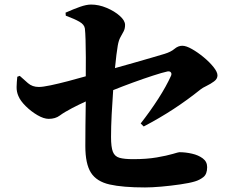

<svg xmlns="http://www.w3.org/2000/svg" viewBox="-20 -804 1040 835"><path d="M605 -253.9 591.8 -267.1Q633.8 -320.8 668.5 -374.8Q703.1 -428.7 724.1 -475.1Q727.5 -483.9 722.9 -489.5Q718.3 -495.1 708 -493.2Q685.5 -488.3 645 -475.1Q604.5 -461.9 558.3 -445.1Q512.2 -428.2 472.2 -412.1Q468.3 -359.4 465.6 -305.9Q462.9 -252.4 462.9 -208Q462.9 -164.1 470.9 -143.8Q479 -123.5 499.8 -117.7Q520.5 -111.8 559.1 -111.8Q618.2 -111.8 661.9 -119.4Q705.6 -127 731 -134.5Q756.3 -142.1 759.8 -142.1Q787.1 -142.1 814.9 -135.7Q842.8 -129.4 861.8 -115.2Q880.9 -101.1 880.9 -77.1Q880.9 -46.9 864.5 -33.9Q848.1 -21 828.1 -15.1Q804.2 -7.8 763.7 -2Q723.1 3.9 681.4 7.6Q639.6 11.2 610.8 11.2Q513.7 11.2 456.8 -1.7Q399.9 -14.6 375.5 -53Q351.1 -91.3 351.1 -168.9Q351.1 -203.6 351.6 -257.8Q352.1 -312 353 -362.8Q337.4 -355.5 322.5 -348.4Q307.6 -341.3 293.9 -334Q259.3 -315.9 240 -301.5Q220.7 -287.1 191.9 -287.1Q170.4 -287.1 142.8 -303.2Q115.2 -319.3 91.8 -342.5Q68.4 -365.7 60.1 -386.2Q51.8 -404.8 52.2 -425.8Q52.7 -446.8 55.2 -470.2L65.9 -474.1Q82.5 -459 101.6 -442.4Q120.6 -425.8 148.9 -425.8Q166 -425.8 200.7 -433.1Q235.4 -440.4 276.4 -451.2Q317.4 -461.9 353 -472.2Q353.5 -512.7 353.3 -554.4Q353 -596.2 352.1 -629.9Q351.1 -663.6 349.1 -680.2Q346.7 -697.3 325.4 -709.5Q304.2 -721.7 266.1 -735.8L265.1 -749Q300.3 -764.6 328.1 -774.4Q356 -784.2 376 -784.2Q409.7 -784.2 443.8 -769.8Q478 -755.4 501 -734.9Q523.9 -714.4 523.9 -695.8Q523.9 -679.2 517.6 -667.5Q511.2 -655.8 503.7 -642.1Q496.1 -628.4 492.2 -606Q489.7 -590.8 486.3 -565.4Q482.9 -540 480 -507.8Q520 -519 562.5 -531Q605 -543 640.6 -553.5Q676.3 -564 695.8 -569.8Q723.1 -578.1 739 -591.6Q754.9 -605 772.9 -605Q789.6 -605 814.9 -590.6Q840.3 -576.2 866 -554.9Q891.6 -533.7 908.7 -512.2Q925.8 -490.7 925.8 -476.1Q925.8 -460.9 910.9 -450Q896 -439 878.2 -430.4Q860.4 -421.9 852.1 -415Q794.9 -369.1 734.4 -329.6Q673.8 -290 605 -253.9Z"/></svg>

Font: Source Han Serif JP Heavy
Style: Regular
Weight: 900
Designer: Ryoko NISHIZUKA  (kana & ideographs); Frank Grießhammer (Latin, Greek & Cyrillic); Wenlong ZHANG  (bopomofo); Sandoll Co
Foundry: Adobe Systems Incorporated
Version: Version 1.001;PS 1.001;hotconv 16.6.54;makeotf.lib2.5.65590